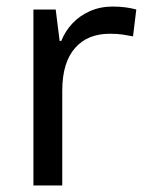

<svg xmlns="http://www.w3.org/2000/svg" viewBox="-20 -566 450 586"><path d="M324 -546Q345 -546 363.5 -543.5Q382 -541 396 -537L386 -455Q370 -458 354.5 -460.5Q339 -463 315 -463Q282 -463 255.5 -452.5Q229 -442 209.5 -420Q190 -398 180 -365.5Q170 -333 170 -288V0H82V-537H150L162 -441H167Q179 -471 201 -494.5Q223 -518 254.5 -532Q286 -546 324 -546Z"/></svg>

Font: Noto Sans Hebrew Thin
Style: Regular
Weight: 400
Version: Version 3.001